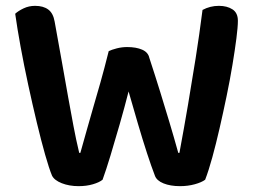

<svg xmlns="http://www.w3.org/2000/svg" viewBox="-20 -632 872 657"><path d="M352 -457Q362 -462 379.5 -466.5Q397 -471 415 -471Q446 -471 466.5 -462Q487 -453 491 -434Q512 -370 528.5 -316.5Q545 -263 560 -213Q575 -163 590 -109H594Q610 -195 623.5 -274.5Q637 -354 649.5 -433Q662 -512 673 -598Q699 -612 729 -612Q757 -612 775.5 -600Q794 -588 794 -561Q794 -540 789 -501Q784 -462 775.5 -410.5Q767 -359 755.5 -303.5Q744 -248 731.5 -193.5Q719 -139 706.5 -93.5Q694 -48 682 -17Q670 -8 646.5 -1.5Q623 5 596 5Q563 5 539.5 -4.5Q516 -14 510 -31Q498 -62 483 -108Q468 -154 452 -208.5Q436 -263 420 -319Q406 -264 389.5 -206.5Q373 -149 358 -99.5Q343 -50 331 -17Q320 -8 298 -1.5Q276 5 249 5Q217 5 191.5 -5Q166 -15 158 -31Q148 -55 134.5 -102.5Q121 -150 106 -212.5Q91 -275 76.5 -342Q62 -409 50.5 -472Q39 -535 32 -585Q43 -595 61 -603.5Q79 -612 100 -612Q128 -612 145 -599.5Q162 -587 167 -558Q182 -477 193 -413.5Q204 -350 213.5 -298Q223 -246 231.5 -200.5Q240 -155 251 -109H255Q267 -151 277.5 -189Q288 -227 299.5 -266Q311 -305 324 -351Q337 -397 352 -457Z"/></svg>

Font: Baloo Bhaijaan 2 SemiBold
Style: Regular
Weight: 600
Designer: Sanskriti Dholi, Noopur Datye and Ek Type
Foundry: Ek Type
Version: Version 1.700